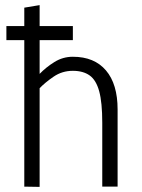

<svg xmlns="http://www.w3.org/2000/svg" viewBox="-20 -730 555 751"><path d="M135 1 75 0V-573H5V-628H75V-700L135 -710V-628H265V-573H135V-441Q160 -467 193 -487.5Q226 -508 265 -508Q349 -508 394.5 -454.5Q440 -401 440 -302V0H380V-250Q380 -329 368 -373Q356 -417 330.5 -435Q305 -453 265 -453Q223 -453 189.5 -430Q156 -407 135 -385Z"/></svg>

Font: Epunda Sans Light
Style: Regular
Weight: 300
Designer: Simon Atzbach
Foundry: typofactur
Version: Version 2.204; ttfautohint (v1.8.4.7-5d5b)